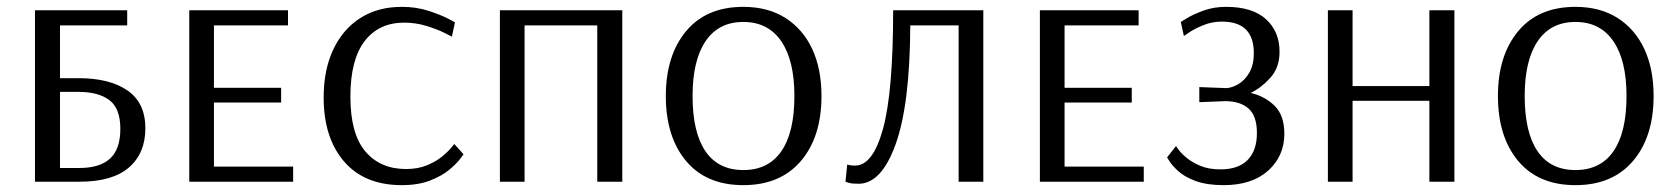

<svg xmlns="http://www.w3.org/2000/svg" viewBox="-20 -530 4888 560"><path d="M82 0V-500H351V-456H155V-302H209Q300 -302 352 -266Q404 -230 404 -156Q404 -83 356 -41.5Q308 0 212 0ZM155 -40H211Q271 -40 301 -67.5Q331 -95 331 -154Q331 -214 299 -238Q267 -262 209 -262H155Z M532 0V-500H820V-456H604V-274H800V-231H604V-44H835V0Z M1152 10Q1043 10 983.5 -59Q924 -128 924 -246Q924 -326 952 -385.5Q980 -445 1031 -477.5Q1082 -510 1152 -510Q1194 -510 1229.5 -498.5Q1265 -487 1286 -476Q1307 -465 1307 -465L1298 -423Q1298 -423 1277.5 -433.5Q1257 -444 1225 -454Q1193 -464 1159 -464Q1085 -464 1043.5 -410Q1002 -356 1002 -248Q1002 -140 1045.5 -88.5Q1089 -37 1164 -37Q1199 -37 1225.5 -48Q1252 -59 1269.5 -73.5Q1287 -88 1296 -99Q1305 -110 1305 -110L1332 -80Q1332 -80 1322 -66.5Q1312 -53 1290.5 -35Q1269 -17 1234.5 -3.5Q1200 10 1152 10Z M1438 0V-500H1795V0H1722V-456H1510V0Z M2148 10Q2040 10 1981 -60.5Q1922 -131 1922 -250Q1922 -368 1981 -439Q2040 -510 2148 -510Q2220 -510 2271 -477.5Q2322 -445 2349 -387Q2376 -329 2376 -250Q2376 -131 2316 -60.5Q2256 10 2148 10ZM2148 -34Q2221 -34 2259 -89Q2297 -144 2297 -250Q2297 -354 2258.5 -410Q2220 -466 2148 -466Q2076 -466 2038 -410Q2000 -354 2000 -250Q2000 -144 2037.5 -89Q2075 -34 2148 -34Z M2484 6Q2464 6 2455 3Q2446 0 2446 0L2451 -50Q2451 -50 2457.5 -48.5Q2464 -47 2474 -47Q2526 -47 2555.5 -154.5Q2585 -262 2585 -500H2848V0H2776V-456H2635Q2634 -226 2592.5 -110Q2551 6 2484 6Z M3013 0V-500H3301V-456H3085V-274H3281V-231H3085V-44H3316V0Z M3549 10Q3500 10 3467.5 -2Q3435 -14 3417 -30.5Q3399 -47 3391.5 -59Q3384 -71 3384 -71L3410 -104Q3410 -104 3417.5 -93.5Q3425 -83 3440.5 -70Q3456 -57 3480.5 -46.5Q3505 -36 3540 -36Q3592 -36 3619 -63.5Q3646 -91 3646 -142Q3646 -192 3621.5 -213.5Q3597 -235 3553 -235L3478 -232V-276L3557 -273Q3574 -274 3592.5 -285Q3611 -296 3624 -318.5Q3637 -341 3637 -375Q3637 -467 3544 -467Q3515 -467 3489.5 -456.5Q3464 -446 3448.5 -435.5Q3433 -425 3433 -425L3424 -466Q3424 -466 3442 -477Q3460 -488 3490 -499Q3520 -510 3556 -510Q3633 -510 3672.5 -474Q3712 -438 3712 -379Q3712 -333 3685.5 -303.5Q3659 -274 3628 -259Q3670 -249 3698 -221Q3726 -193 3726 -140Q3726 -75 3679 -32.5Q3632 10 3549 10Z M3853 0V-500H3925V-279H4149V-500H4222V0H4149V-236H3925V0Z M4575 10Q4467 10 4408 -60.5Q4349 -131 4349 -250Q4349 -368 4408 -439Q4467 -510 4575 -510Q4647 -510 4698 -477.5Q4749 -445 4776 -387Q4803 -329 4803 -250Q4803 -131 4743 -60.5Q4683 10 4575 10ZM4575 -34Q4648 -34 4686 -89Q4724 -144 4724 -250Q4724 -354 4685.5 -410Q4647 -466 4575 -466Q4503 -466 4465 -410Q4427 -354 4427 -250Q4427 -144 4464.5 -89Q4502 -34 4575 -34Z"/></svg>

Font: Arsenal SC
Style: Regular
Weight: 400
Designer: Andrij Shevchenko
Foundry: Stairsfor
Version: Version 2.001; ttfautohint (v1.8.4.7-5d5b)